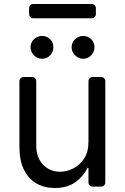

<svg xmlns="http://www.w3.org/2000/svg" viewBox="-20 -929 621 956"><path d="M161.9 -15.3Q122.5 -38 99.4 -83.8Q76.7 -128.9 76.7 -198.9V-524.5Q76.7 -533.4 82.7 -539.4Q88.8 -545.5 97.7 -545.5H139.9Q148.4 -545.5 154.5 -539.4Q160.5 -533.4 160.5 -524.5V-204.5Q160.5 -145.2 194.2 -109.4Q227.6 -73.9 279.8 -73.9Q311.4 -73.9 343.8 -89.8Q376.1 -105.8 398.4 -138.8Q420.5 -172.2 420.5 -223V-524.5Q420.5 -533.4 426.5 -539.4Q432.5 -545.5 441.4 -545.5H483.7Q492.2 -545.5 498.2 -539.4Q504.3 -533.4 504.3 -524.5V-21Q504.3 -12.1 498.2 -6Q492.2 0 483.7 0H441.4Q432.5 0 426.5 -6Q420.5 -12.1 420.5 -21V-92.3H414.8Q395.6 -51.1 355.1 -21.7Q314.6 7.1 252.8 7.1Q202.1 7.1 161.9 -15.3ZM132.1 -693.2Q132.1 -717.7 149.3 -733.8Q166.5 -750 188.9 -750Q213.4 -750 229.6 -733.8Q245.7 -717.7 245.7 -693.2Q245.7 -670.8 229.6 -653.6Q213.4 -636.4 188.9 -636.4Q166.5 -636.4 149.3 -653.6Q132.1 -670.8 132.1 -693.2ZM336.6 -693.2Q336.6 -717.7 353.9 -733.8Q371.1 -750 393.5 -750Q418 -750 434.1 -733.8Q450.3 -717.7 450.3 -693.2Q450.3 -670.8 434.1 -653.6Q418 -636.4 393.5 -636.4Q371.1 -636.4 353.9 -653.6Q336.6 -670.8 336.6 -693.2ZM436.8 -909.1H146Q137.1 -909.1 131 -903.1Q125 -897 125 -888.5V-858.7Q125 -850.1 131 -844.1Q137.1 -838.1 146 -838.1H436.8Q445.3 -838.1 451.3 -844.1Q457.4 -850.1 457.4 -858.7V-888.5Q457.4 -897 451.3 -903.1Q445.3 -909.1 436.8 -909.1Z"/></svg>

Font: DeltaSans
Style: Regular
Weight: 400
Designer: Rasmus Andersson
Foundry: rsms
Version: Version 3.012